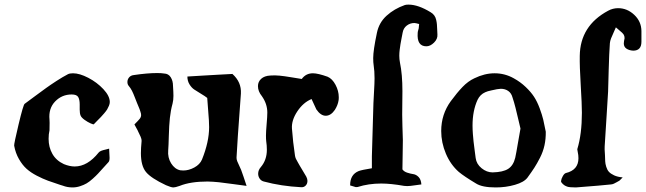

<svg xmlns="http://www.w3.org/2000/svg" viewBox="-20 -821 2830 841"><path d="M196.8 -250Q196.8 -255.9 197 -265.6Q197.3 -275.4 197.3 -282.7Q197.3 -290 196.8 -296.9Q191.9 -345.7 221.4 -376.5Q251 -407.2 293.9 -407.2Q315.9 -407.2 322.5 -396Q329.1 -384.8 329.1 -363.8V-340.8Q329.1 -324.2 333 -314.9Q336.4 -306.2 350.3 -296.1Q364.3 -286.1 377 -280.5Q389.6 -274.9 391.1 -276.9Q394 -280.3 405.5 -291.7Q417 -303.2 422.1 -308.6Q427.2 -314 436.3 -324.5Q445.3 -335 449.5 -342Q453.6 -349.1 457.3 -357.9Q460.9 -366.7 460.9 -374Q460.9 -400.4 432.9 -430.4Q404.8 -460.4 366.7 -480.2Q328.6 -500 299.8 -500Q285.6 -500 277.8 -496.1Q254.4 -483.9 227.3 -466.3Q200.2 -448.7 182.4 -435.8Q164.6 -422.9 133.1 -399.7Q101.6 -376.5 87.9 -366.2Q82 -362.3 61.5 -276.4Q41 -190.4 42 -183.1Q47.9 -150.4 63 -124.3Q78.1 -98.1 96.2 -81.8Q114.3 -65.4 141.1 -51.5Q168 -37.6 190.2 -29.5Q212.4 -21.5 243.7 -11.2Q251.5 -8.8 254.9 -7.8Q274.9 0 297.9 0Q314.5 0 330.8 -5.4Q347.2 -10.7 359.4 -17.8Q371.6 -24.9 386.2 -38.1Q400.9 -51.3 409.4 -60.5Q418 -69.8 432.9 -86.4Q447.8 -103 455.1 -110.8Q460 -115.7 460 -129.9Q460 -136.7 459 -149.9Q458 -163.1 458 -169.9Q452.6 -168 442.1 -165.8Q431.6 -163.6 423.8 -160.6Q416 -157.7 412.1 -152.8Q363.3 -91.8 307.1 -91.8Q285.2 -91.8 259.8 -102.1Q226.1 -117.7 209.5 -147Q192.9 -176.3 192.9 -212.9Q192.9 -233.9 196.8 -250Z M568.8 -275.9Q571.3 -270.5 577.4 -260Q583.5 -249.5 585.9 -243.2Q587.4 -240.2 590.6 -233.4Q593.8 -226.6 595.7 -222.7Q597.7 -218.8 599.1 -212.9Q600.6 -207 600.1 -202.1Q597.2 -171.9 597.2 -149.9Q597.2 -94.7 619.4 -67.6Q641.6 -40.5 707 -9.8Q729.5 0 739.7 0Q747.6 0 767.1 -6.8Q814 -25.9 889.2 -25.9Q913.1 -25.4 939 -22.7Q964.8 -20 1002 -14.6Q1039.1 -9.3 1060.1 -6.8Q1054.7 -24.9 1046.6 -47.4Q1038.6 -69.8 1036.1 -77.1Q1033.7 -83.5 1028.1 -94.7Q1022.5 -106 1019 -115Q1015.6 -124 1016.1 -131.8Q1018.1 -179.7 1035.2 -411.1Q1038.1 -461.4 998 -497.1Q970.7 -495.6 938.2 -493.9Q905.8 -492.2 865.2 -489.7Q824.7 -487.3 800.8 -485.8Q800.8 -466.3 810.1 -451.4Q819.3 -436.5 830.6 -429Q841.8 -421.4 859.9 -410.6Q877.9 -399.9 887.7 -392.1Q888.2 -377.9 892.1 -333.5Q896 -289.1 896 -264.2Q896 -199.7 864.7 -122.1Q855.5 -100.6 831.3 -87.4Q807.1 -74.2 782.7 -74.2Q773.9 -74.2 769 -75.2Q745.1 -80.6 729.5 -105.7Q713.9 -130.9 716.8 -163.1Q718.3 -181.2 719.5 -226.6Q720.7 -272 724.1 -304.4Q727.5 -336.9 735.8 -367.2Q739.7 -382.3 739.7 -400.9Q739.7 -416.5 737.8 -444.8Q737.8 -466.8 727.8 -482.7Q717.8 -498.5 698.7 -499Q687.5 -501 668 -501Q625.5 -501 565.9 -492.2Q552.7 -490.7 545.4 -481.9Q538.1 -473.1 538.1 -461.9Q538.1 -452.1 543 -445.8Q552.2 -435.1 558.1 -423.3Q564 -411.6 570.8 -393.8Q577.6 -376 580.1 -370.1Q582 -365.2 586.2 -355.5Q590.3 -345.7 591.6 -342.3Q592.8 -338.9 594.7 -333Q596.7 -327.1 597.4 -323.7Q598.1 -320.3 598.1 -316.9Q598.1 -308.6 592.3 -301Q586.4 -293.5 568.8 -275.9Z M1301.8 -475.1Q1288.6 -477.1 1256.6 -482.4Q1224.6 -487.8 1204.1 -489.7Q1183.6 -491.7 1164.1 -490.2Q1138.2 -488.8 1124 -475.8Q1109.9 -462.9 1109.9 -443.8Q1109.9 -420.9 1127 -399.9Q1150.9 -366.2 1150.9 -328.1Q1150.9 -311 1147.9 -277.3Q1145 -243.7 1145 -227.1Q1145 -210.9 1146 -203.1Q1148.9 -183.6 1148.9 -165Q1148.9 -120.6 1123 -89.8Q1110.8 -76.2 1110.8 -60.1Q1110.8 -48.3 1117.4 -38.6Q1124 -28.8 1135.7 -25.9Q1211.9 -5.4 1298.8 -1Q1311 0 1318.8 -8.1Q1326.7 -16.1 1326.7 -28.8Q1326.7 -37.1 1321.8 -46.9Q1316.9 -56.2 1306.9 -72Q1296.9 -87.9 1293 -95.2Q1291 -99.1 1285.2 -108.9Q1279.3 -118.7 1276.1 -125.7Q1272.9 -132.8 1272 -140.1Q1263.2 -198.2 1258.8 -257.8Q1256.3 -293.9 1282.2 -333Q1308.1 -372.1 1344.7 -387.2Q1361.8 -349.1 1365.7 -341.8Q1384.8 -314 1406.7 -314Q1429.2 -314 1446.8 -339.8Q1460 -360.8 1462.9 -380.9Q1463.9 -384.8 1463.9 -395Q1463.9 -422.9 1449.7 -449.5Q1435.5 -476.1 1415 -484.9Q1372.6 -500 1350.6 -500Q1319.8 -500 1301.8 -475.1Z M1742.7 -79.1Q1742.7 -100.6 1743.7 -143.3Q1744.6 -186 1744.6 -207Q1744.6 -227.1 1742.7 -269Q1741.7 -286.1 1741.7 -318.8Q1741.7 -335.9 1742.2 -370.1Q1742.7 -404.3 1742.7 -421.9Q1742.7 -495.6 1731.9 -546.9Q1729 -561.5 1729 -577.1Q1729 -588.9 1730.7 -603Q1732.4 -617.2 1734.1 -627.2Q1735.8 -637.2 1739 -653.8Q1742.2 -670.4 1743.7 -678.2Q1747.1 -697.8 1761.7 -709Q1776.4 -720.2 1794.9 -720.2Q1800.3 -720.2 1815.9 -715.8Q1815.4 -712.9 1814.9 -706.3Q1814.5 -699.7 1814 -696.8Q1813.5 -694.3 1811.5 -687.5Q1809.6 -680.7 1809.6 -676.8Q1805.2 -618.2 1847.7 -618.2Q1864.7 -618.2 1881.1 -634.3Q1897.5 -650.4 1896 -669.9Q1895.5 -676.8 1895 -690.9Q1894.5 -705.1 1893.8 -713.9Q1893.1 -722.7 1890.6 -733.9Q1888.2 -745.1 1882.1 -753.4Q1876 -761.7 1866.7 -767.1Q1812 -800.8 1769.5 -800.8Q1757.8 -800.8 1752.9 -798.8Q1707 -782.7 1673.6 -752.4Q1640.1 -722.2 1630.9 -676.8Q1614.7 -600.1 1614.7 -566.9Q1614.7 -546.4 1616.7 -535.2Q1620.6 -509.8 1620.6 -478Q1620.6 -458 1618.4 -420.9Q1616.2 -383.8 1615.7 -369.1Q1614.7 -330.1 1612.3 -252.7Q1609.9 -175.3 1608.9 -136.2V-84Q1564 -76.7 1551.3 -71.8Q1513.7 -56.6 1513.7 -10.7Q1513.7 -9.8 1513.7 -8.8Q1518.1 -7.8 1526.1 -5.1Q1534.2 -2.4 1537.4 -1.7Q1540.5 -1 1546.9 -2Q1594.2 -17.1 1649.9 -17.1Q1691.9 -17.1 1750 -6.8Q1754.9 -5.9 1763.7 -5.9Q1775.4 -5.9 1797.1 -9.3Q1818.8 -12.7 1825.7 -13.2Q1824.2 -34.7 1813.5 -45.7Q1802.7 -56.6 1790.3 -58.3Q1777.8 -60.1 1763.7 -64.7Q1749.5 -69.3 1742.7 -79.1Z M2370.6 -244.1Q2364.7 -275.4 2359.6 -296.6Q2354.5 -317.9 2343.8 -346.9Q2333 -376 2319.3 -397Q2305.7 -418 2282.7 -439.9Q2259.8 -461.9 2230.5 -478Q2191.4 -500 2146.5 -500Q2102.5 -500 2057.6 -478Q2030.3 -465.3 2006.1 -440.2Q1981.9 -415 1954.6 -377.9Q1912.6 -320.3 1912.6 -247.1Q1912.6 -196.3 1933.1 -147.9Q1953.6 -99.6 1989.7 -67.9Q2013.2 -48.3 2065.4 -17.1Q2092.3 0 2151.4 0Q2195.8 0 2235.6 -11.5Q2275.4 -22.9 2290.5 -43Q2309.6 -69.3 2320.8 -86.7Q2332 -104 2345.5 -130.4Q2358.9 -156.7 2365 -184.8Q2371.1 -212.9 2370.6 -244.1ZM2259.8 -257.8Q2255.4 -235.4 2248.3 -192.6Q2241.2 -149.9 2236.8 -129.9Q2228.5 -95.7 2205.8 -81.3Q2183.1 -66.9 2137.7 -65.9Q2111.8 -65.9 2089.4 -84.2Q2066.9 -102.5 2063.5 -128.9Q2062.5 -134.8 2059.1 -162.6Q2055.7 -190.4 2054.2 -201.9Q2052.7 -213.4 2051.3 -233.9Q2049.8 -254.4 2049.8 -271Q2049.8 -335.9 2071.8 -383.8Q2083 -407.2 2105.5 -417Q2114.3 -421.4 2133.5 -425.3Q2152.8 -429.2 2156.7 -430.2Q2168.5 -432.1 2173.8 -432.1Q2192.4 -432.1 2206.1 -422.6Q2219.7 -413.1 2224.6 -395Q2231.9 -373.5 2238 -349.1Q2244.1 -324.7 2250.5 -297.1Q2256.8 -269.5 2259.8 -257.8Z M2677.7 -701.2Q2682.6 -696.3 2694.8 -686.5Q2707 -676.8 2711.4 -670.2Q2715.8 -663.6 2715.8 -653.8Q2715.8 -653.3 2713.4 -641.1Q2712.4 -637.2 2712.4 -630.9Q2712.4 -615.7 2724.1 -607.9Q2735.8 -600.1 2753.4 -599.1Q2789.6 -599.1 2789.6 -638.2V-685.1Q2789.1 -727.1 2758.1 -756.1Q2727.1 -785.2 2687.5 -785.2Q2664.1 -785.2 2643.6 -773.9Q2521 -708 2519.5 -576.2Q2518.6 -531.7 2523.7 -448.2Q2528.8 -364.7 2528.8 -327.1Q2528.8 -233.9 2508.8 -168V-166Q2508.8 -162.6 2510.7 -154.8Q2513.7 -141.6 2513.7 -127.9Q2513.7 -76.2 2458.5 -63Q2451.7 -61 2445.1 -49.3Q2438.5 -37.6 2437.5 -27.8Q2437 -22.5 2445.6 -14.6Q2454.1 -6.8 2463.4 -3.9Q2473.1 0 2502.4 0Q2618.2 -8.8 2656.7 -13.2Q2662.6 -13.7 2668.7 -16.4Q2674.8 -19 2682.1 -23.4Q2689.5 -27.8 2693.4 -29.8L2707.5 -43.9Q2685.1 -45.9 2669.9 -53Q2654.8 -60.1 2647.2 -68.4Q2639.6 -76.7 2635.5 -90.3Q2631.3 -104 2630.9 -114.5Q2630.4 -125 2629.9 -141.4Q2629.4 -157.7 2628.4 -167Q2627.9 -173.3 2630.4 -208Q2632.3 -242.2 2637 -313Q2641.6 -383.8 2643.6 -419.9Q2644 -437.5 2646.2 -514.4Q2648.4 -591.3 2651.4 -631.8Q2652.3 -641.6 2656.5 -652.6Q2660.6 -663.6 2667.5 -678Q2674.3 -692.4 2677.7 -701.2Z"/></svg>

Font: Sonetni venez
Style: Regular
Weight: 400
Designer: Alja Herlah
Foundry: Type Salon
Version: Version 1.000;hotconv 1.0.109;makeotfexe 2.5.65596